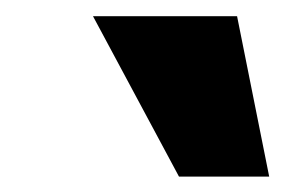

<svg xmlns="http://www.w3.org/2000/svg" viewBox="-20 -830 359 242"><path d="M205.6 -607.4H319.3L278.8 -809.6H97.2Z"/></svg>

Font: Oswald
Style: Heavy
Weight: 800
Designer: Vernon Adams
Foundry: Vernon Adams
Version: 3.0; ttfautohint (v0.95.6-bc232) -l 8 -r 50 -G 200 -x 0 -w "